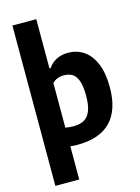

<svg xmlns="http://www.w3.org/2000/svg" viewBox="-148 -889 865 1189"><g transform="rotate(-15 284.5 -294.0)"><path d="M54 -808H207V-492H214.5Q234.5 -522.5 267.2 -539.2Q300 -556 342.5 -556Q397.5 -556 441.5 -527Q485.5 -498 511.8 -436.8Q538 -375.5 538 -283Q538 -138.5 466.8 -64.2Q395.5 10 250.5 10Q233 10 207 7V220H54ZM382.5 -270Q382.5 -331 370.2 -365.8Q358 -400.5 335.5 -414.2Q313 -428 280 -428Q259 -428 239.8 -420.5Q220.5 -413 207 -398V-112.5Q231 -107.5 258.5 -107.5Q301 -107.5 328 -123.2Q355 -139 368.8 -174.8Q382.5 -210.5 382.5 -270Z"/></g></svg>

Font: Encode Sans Semi Condensed
Style: Bold
Weight: 700
Width: 4
Designer: Multiple Designers
Foundry: Impallari Type
Version: Version 2.000